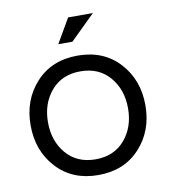

<svg xmlns="http://www.w3.org/2000/svg" viewBox="-78 -742 720 817"><g transform="rotate(-10 282.0 -333.5)"><path d="M102 -434Q170 -508 282 -508Q394 -508 462 -434Q530 -360 530 -250Q530 -140 462 -66Q394 8 282 8Q170 8 102 -66Q34 -140 34 -250Q34 -360 102 -434ZM155.5 -114.5Q202 -60 282 -60Q362 -60 408.5 -114.5Q455 -169 455 -250Q455 -331 408.5 -385.5Q362 -440 282 -440Q202 -440 155.5 -385.5Q109 -331 109 -250Q109 -169 155.5 -114.5ZM210 -570 271 -675H378L271 -570Z"/></g></svg>

Font: Questrial
Style: Regular
Weight: 400
Designer: Joe Prince
Foundry: Joe Prince
Version: Version 1.002